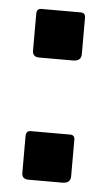

<svg xmlns="http://www.w3.org/2000/svg" viewBox="-43 -545 324 573"><g transform="rotate(5 118.5 -258.5)"><path d="M190 -390Q190 -369 165 -369H64Q44 -369 44 -388V-498Q44 -514 58 -514H176Q190 -514 190 -499ZM190 -24Q190 -3 165 -3H64Q44 -3 44 -22V-132Q44 -148 58 -148H176Q190 -148 190 -134Z"/></g></svg>

Font: Libre Franklin Thin SemiBold
Style: Regular
Weight: 600
Version: Version 3.000